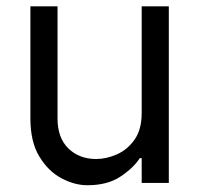

<svg xmlns="http://www.w3.org/2000/svg" viewBox="-20 -565 615 593"><path d="M417.6 -215.9V-545.5H501.4V0H417.6V-76.7H411.9Q391.7 -45.8 351.7 -19.4Q311.8 7.1 250 7.1Q210.2 7.1 169.6 -14.6Q128.9 -36.2 101.4 -81.7Q73.9 -127.1 73.9 -198.9V-545.5H157.7V-198.9Q157.7 -139.2 191.2 -106.5Q224.8 -73.9 277 -73.9Q308.2 -73.9 340.7 -88.1Q373.2 -102.3 395.4 -133.5Q417.6 -164.8 417.6 -215.9Z"/></svg>

Font: Inter UI
Style: Regular
Weight: 400
Designer: Rasmus Andersson
Foundry: rsms
Version: Version 2.2